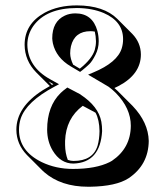

<svg xmlns="http://www.w3.org/2000/svg" viewBox="-20 -630 610 716"><path d="M317.4 -513.7Q258.3 -513.7 244.6 -457.5Q241.7 -444.3 241.7 -430.7Q242.2 -410.2 252.9 -388.7L277.8 -374Q323.2 -410.2 333.5 -444.3Q337.9 -460 337.9 -476.1Q337.4 -495.6 333.5 -512.2Q325.2 -513.7 317.4 -513.7ZM505.4 -427.2Q505.4 -353 421.9 -309.1Q414.1 -305.2 406.7 -301.8Q413.1 -296.4 418 -291.5L474.6 -234.9Q533.2 -173.3 534.7 -104.5Q533.7 -15.1 459.5 34.7Q413.1 64.9 315.4 66.4Q311.5 66.4 308.6 66.4Q207 66.4 144.5 11.7Q140.1 7.8 137.2 4.9L80.6 -51.8Q41.5 -92.3 41 -146Q41 -231 140.1 -293.9Q152.8 -301.8 166 -309.1L115.2 -359.9Q72.3 -403.8 71.8 -462.9Q71.8 -541 146.5 -582.5Q197.3 -609.9 267.1 -609.9Q367.2 -609.4 417.5 -559.6L473.6 -503.4Q504.9 -470.7 505.4 -427.2ZM253.9 -29.8Q326.2 -29.8 343.8 -86.4Q350.6 -109.9 351.1 -141.1Q350.6 -182.6 336.4 -209.5Q333.5 -211.4 331.5 -212.4L288.6 -235.4Q225.6 -188.5 222.7 -104.5Q222.7 -97.2 222.7 -89.4Q223.1 -58.6 232.9 -33.7Q244.1 -29.8 253.9 -29.8ZM173.8 -313Q174.3 -313.5 175.8 -314.5Q178.2 -315.9 179.2 -315.9L161.1 -326.2ZM253.9 -20Q205.6 -20 176.3 -68.8Q156.2 -102.5 155.8 -146Q155.8 -233.9 206.1 -283.2Q215.8 -292.5 226.1 -299.8L231 -303.7L280.3 -277.8V-277.3Q347.2 -233.4 357.9 -176.3Q360.8 -159.7 360.8 -141.1Q354 -23.4 253.9 -20ZM439 -483.9Q439 -550.3 366.7 -581.5Q323.7 -599.6 267.1 -600.1Q152.3 -600.1 104 -532.7Q82 -501 82 -462.9Q83.5 -381.3 166 -335L200.2 -315.9L183.6 -307.1Q78.1 -251 57.1 -187.5Q50.8 -167.5 50.8 -146Q50.8 -66.9 135.7 -25.4Q188.5 0 252 0Q337.4 0 388.7 -25.4Q394 -28.3 397.5 -30.3Q467.3 -77.6 467.8 -161.1Q467.8 -226.1 412.1 -283.2Q398.4 -296.9 384.8 -306.6L308.6 -351.6L327.1 -359.4Q418 -397 434.1 -450.2Q439 -466.3 439 -483.9ZM261.2 -580.1Q325.2 -580.1 343.3 -514.2Q348.1 -495.6 348.1 -476.1Q348.1 -449.2 335.9 -425.3Q323.7 -401.4 313.2 -391.1Q302.7 -380.9 284.7 -366.2H284.2L278.8 -361.8L244.1 -382.3Q189.5 -414.6 177.2 -468.3Q175.3 -478.5 174.8 -486.8Q174.8 -549.8 221.7 -571.8Q239.3 -580.1 261.2 -580.1Z"/></svg>

Font: Linux Biolinum Shadow O
Style: Bold
Weight: 700
Designer: Philipp H. Poll
Foundry: Philipp H. Poll
Version: Version 0.9.2